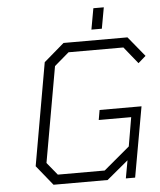

<svg xmlns="http://www.w3.org/2000/svg" viewBox="-60 -956 840 1008"><g transform="rotate(-5 360.5 -452.5)"><path d="M450 -794 470 -905H525L505 -794ZM181 0 96 -105 191 -645 298 -737H635L721 -632L681 -597L609 -686H320L243 -620L154 -117L208 -51H455L592 -166L618 -318H447L456 -370H677L611 0H562L579 -94L466 0Z"/></g></svg>

Font: Tomorrow Light
Style: Italic
Weight: 300
Italic angle: -10°
Designer: Tony de Marco, Monica Rizzolli
Foundry: Just in Type
Version: Version 2.002